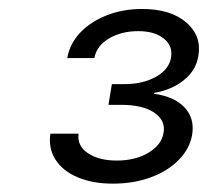

<svg xmlns="http://www.w3.org/2000/svg" viewBox="-20 -852 475 439"><path d="M237.8 -432.1Q191.4 -432.1 157.2 -446.8Q123 -461.4 106.7 -487.3Q90.3 -513.2 95.2 -546.4H159.7Q155.8 -519 180.7 -502Q205.6 -484.9 247.1 -484.9Q289.6 -484.9 319.6 -502.9Q349.6 -521 354 -548.3Q358.9 -577.1 332.3 -594.7Q305.7 -612.3 257.3 -612.3H228L235.8 -659.7H265.1Q306.6 -659.7 336.7 -676.5Q366.7 -693.4 371.1 -720.7Q375.5 -747.1 354.5 -763.9Q333.5 -780.8 295.9 -780.8Q257.3 -780.8 229 -763.9Q200.7 -747.1 195.8 -719.2H133.8Q139.6 -752.4 163.6 -777.6Q187.5 -802.7 224.4 -817.1Q261.2 -831.5 304.7 -831.5Q370.1 -831.5 405.8 -800.8Q441.4 -770 433.6 -724.6Q428.7 -691.9 400.9 -669.2Q373 -646.5 332.5 -639.6L332 -637.7Q379.4 -630.9 402.3 -606Q425.3 -581.1 419.4 -544.4Q414.1 -512.2 388.9 -486.6Q363.8 -460.9 324.7 -446.5Q285.6 -432.1 237.8 -432.1Z"/></svg>

Font: Inter 20pt Light
Style: Italic
Weight: 300
Italic angle: -9.3988°
Version: Version 4.001;git-66647c0bb